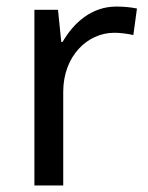

<svg xmlns="http://www.w3.org/2000/svg" viewBox="-20 -566 453 586"><path d="M335 -546C260 -546 205 -497 171 -438H167L157 -536H85V0H173V-286C173 -394 246 -466 329 -466C347 -466 370 -463 387 -459L398 -540C380 -544 355 -546 335 -546Z"/></svg>

Font: Noto Sans Sinhala UI
Style: Regular
Weight: 400
Designer: Jelle Bosma - Monotype Design Team
Foundry: Monotype Imaging Inc.
Version: Version 2.006